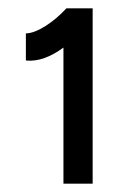

<svg xmlns="http://www.w3.org/2000/svg" viewBox="-20 -820 322 460"><path d="M132 -380H202V-800H139C109 -767 68 -740 42 -740V-675C72 -672 102 -684 132 -706Z"/></svg>

Font: HB Figtree Prototype
Style: Regular
Weight: 400
Designer: Alfredo Marco Pradil
Foundry: Hanken Design Co.®
Version: Version 1.002;Glyphs 3.2 (3228)